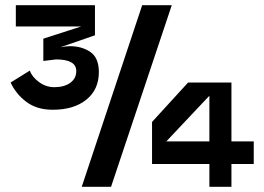

<svg xmlns="http://www.w3.org/2000/svg" viewBox="-20 -720 1019 740"><path d="M346 -700V-584L213 -538Q235 -542 249 -542Q296 -542 328.5 -519.5Q361 -497 361 -442Q361 -375 313 -336Q265 -297 183 -297Q122 -297 81.5 -327.5Q41 -358 21 -402L95 -448Q103 -424 130 -404Q157 -384 189 -384Q228 -384 251 -401Q274 -418 274 -446Q274 -491 196 -491L147 -485V-571L293 -618H41V-700ZM566 -250 705 -402H872V-175H958V-88H872V0H787V-88H566ZM787 -175V-351L621 -175ZM642 -700 408 0H295L528 -700Z"/></svg>

Font: Edgecutting Lite Medium
Style: Medium
Weight: 500
Designer: RandomMaerks (Nguyen Gia Bao)
Version: Version 1.0